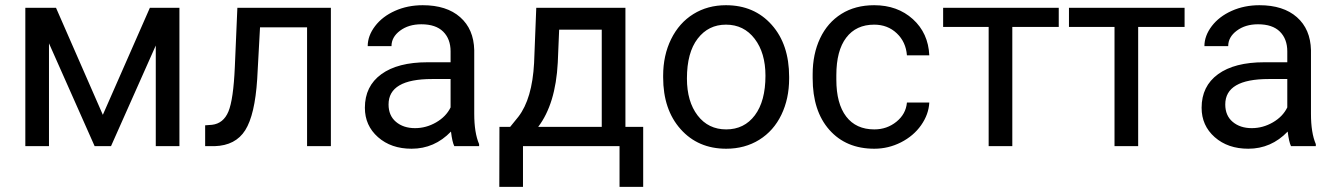

<svg xmlns="http://www.w3.org/2000/svg" viewBox="-20 -558 5098 733"><path d="M372.6 -119.6 552.2 -528.3H665V0H574.7V-384.3L403.8 0H341.3L167 -392.6V0H76.7V-528.3H193.8Z M1243.2 -528.3V0H1152.3V-453.6H972.7L961.9 -255.9Q953.1 -119.6 916.3 -61Q879.4 -2.4 799.3 0H763.2V-79.6L789.1 -81.5Q833 -86.4 852.1 -132.3Q871.1 -178.2 876.5 -302.2L886.2 -528.3Z M1714.4 0Q1706.5 -15.6 1701.7 -55.7Q1638.7 9.8 1551.3 9.8Q1473.1 9.8 1423.1 -34.4Q1373 -78.6 1373 -146.5Q1373 -229 1435.8 -274.7Q1498.5 -320.3 1612.3 -320.3H1700.2V-361.8Q1700.2 -409.2 1671.9 -437.3Q1643.6 -465.3 1588.4 -465.3Q1540 -465.3 1507.3 -440.9Q1474.6 -416.5 1474.6 -381.8H1383.8Q1383.8 -421.4 1411.9 -458.3Q1439.9 -495.1 1488 -516.6Q1536.1 -538.1 1593.8 -538.1Q1685.1 -538.1 1736.8 -492.4Q1788.6 -446.8 1790.5 -366.7V-123.5Q1790.5 -50.8 1809.1 -7.8V0ZM1564.5 -68.8Q1606.9 -68.8 1645 -90.8Q1683.1 -112.8 1700.2 -147.9V-256.3H1629.4Q1463.4 -256.3 1463.4 -159.2Q1463.4 -116.7 1491.7 -92.8Q1520 -68.8 1564.5 -68.8Z M1927.7 -73.7 1959 -112.3Q2011.7 -180.7 2019 -317.4L2027.3 -528.3H2367.7V-73.7H2435.5V155.3H2345.2V0H1976.6V155.3H1886.2L1886.7 -73.7ZM2034.7 -73.7H2277.3V-444.8H2114.7L2109.4 -318.8Q2101.1 -161.1 2034.7 -73.7Z M2511.7 -269Q2511.7 -346.7 2542.2 -408.7Q2572.8 -470.7 2627.2 -504.4Q2681.6 -538.1 2751.5 -538.1Q2859.4 -538.1 2926 -463.4Q2992.7 -388.7 2992.7 -264.6V-258.3Q2992.7 -181.2 2963.1 -119.9Q2933.6 -58.6 2878.7 -24.4Q2823.7 9.8 2752.4 9.8Q2645 9.8 2578.4 -64.9Q2511.7 -139.6 2511.7 -262.7ZM2602.5 -258.3Q2602.5 -170.4 2643.3 -117.2Q2684.1 -64 2752.4 -64Q2821.3 -64 2861.8 -117.9Q2902.3 -171.9 2902.3 -269Q2902.3 -356 2861.1 -409.9Q2819.8 -463.9 2751.5 -463.9Q2684.6 -463.9 2643.6 -410.6Q2602.5 -357.4 2602.5 -258.3Z M3317.9 -64Q3366.2 -64 3402.3 -93.3Q3438.5 -122.6 3442.4 -166.5H3527.8Q3525.4 -121.1 3496.6 -80.1Q3467.8 -39.1 3419.7 -14.6Q3371.6 9.8 3317.9 9.8Q3210 9.8 3146.2 -62.3Q3082.5 -134.3 3082.5 -259.3V-274.4Q3082.5 -351.6 3110.8 -411.6Q3139.2 -471.7 3192.1 -504.9Q3245.1 -538.1 3317.4 -538.1Q3406.2 -538.1 3465.1 -484.9Q3523.9 -431.6 3527.8 -346.7H3442.4Q3438.5 -397.9 3403.6 -430.9Q3368.7 -463.9 3317.4 -463.9Q3248.5 -463.9 3210.7 -414.3Q3172.9 -364.7 3172.9 -271V-253.9Q3172.9 -162.6 3210.4 -113.3Q3248 -64 3317.9 -64Z M4022 -455.1H3844.7V0H3754.4V-455.1H3580.6V-528.3H4022Z M4502.4 -455.1H4325.2V0H4234.9V-455.1H4061V-528.3H4502.4Z M4908.7 0Q4900.9 -15.6 4896 -55.7Q4833 9.8 4745.6 9.8Q4667.5 9.8 4617.4 -34.4Q4567.4 -78.6 4567.4 -146.5Q4567.4 -229 4630.1 -274.7Q4692.9 -320.3 4806.6 -320.3H4894.5V-361.8Q4894.5 -409.2 4866.2 -437.3Q4837.9 -465.3 4782.7 -465.3Q4734.4 -465.3 4701.7 -440.9Q4668.9 -416.5 4668.9 -381.8H4578.1Q4578.1 -421.4 4606.2 -458.3Q4634.3 -495.1 4682.4 -516.6Q4730.5 -538.1 4788.1 -538.1Q4879.4 -538.1 4931.2 -492.4Q4982.9 -446.8 4984.9 -366.7V-123.5Q4984.9 -50.8 5003.4 -7.8V0ZM4758.8 -68.8Q4801.3 -68.8 4839.4 -90.8Q4877.4 -112.8 4894.5 -147.9V-256.3H4823.7Q4657.7 -256.3 4657.7 -159.2Q4657.7 -116.7 4686 -92.8Q4714.4 -68.8 4758.8 -68.8Z"/></svg>

Font: Roboto-ThirdPerson-AD3FC
Style: ThirdPerson-AD3FC
Weight: 400
Designer: Google
Version: Version 2.137; 2017